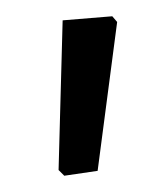

<svg xmlns="http://www.w3.org/2000/svg" viewBox="-20 -659 206 236"><path d="M100 -449 124 -632 118 -639 57 -634 52 -450 59 -443Z"/></svg>

Font: Alegreya Sans SC
Style: Regular
Weight: 400
Designer: Juan Pablo del Peral
Foundry: Huerta Tipografica
Version: Version 1.000;PS 001.000;hotconv 1.0.70;makeotf.lib2.5.58329